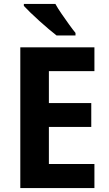

<svg xmlns="http://www.w3.org/2000/svg" viewBox="-20 -954 554 974"><path d="M459 0H83V-714H459V-593H228V-431H443V-310H228V-122H459ZM261 -934Q273 -912 292 -884.5Q311 -857 330 -830.5Q349 -804 363 -787V-774H267Q250 -787 227 -806.5Q204 -826 179.5 -848Q155 -870 134.5 -890Q114 -910 101 -924V-934Z"/></svg>

Font: Noto Sans Tamil SemiCondensed
Style: Bold
Weight: 700
Width: 4
Designer: Jelle Bosma - Monotype Design Team
Foundry: Monotype Imaging Inc.
Version: Version 2.004; ttfautohint (v1.8.4.7-5d5b)